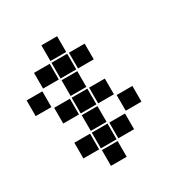

<svg xmlns="http://www.w3.org/2000/svg" viewBox="-160 -826 919 952"><g transform="rotate(-30 300.0 -350.0)"><path d="M206 -695Q205 -695 205 -695Q205 -695 205 -694V-606Q205 -605 205 -605Q205 -605 206 -605H294Q295 -605 295 -605Q295 -605 295 -606V-694Q295 -695 295 -695Q295 -695 294 -695ZM106 -595Q105 -595 105 -595Q105 -595 105 -594V-506Q105 -505 105 -505Q105 -505 106 -505H194Q195 -505 195 -505Q195 -505 195 -506V-594Q195 -595 195 -595Q195 -595 194 -595ZM206 -595Q205 -595 205 -595Q205 -595 205 -594V-506Q205 -505 205 -505Q205 -505 206 -505H294Q295 -505 295 -505Q295 -505 295 -506V-594Q295 -595 295 -595Q295 -595 294 -595ZM306 -595Q305 -595 305 -595Q305 -595 305 -594V-506Q305 -505 305 -505Q305 -505 306 -505H394Q395 -505 395 -505Q395 -505 395 -506V-594Q395 -595 395 -595Q395 -595 394 -595ZM6 -495Q5 -495 5 -495Q5 -495 5 -494V-406Q5 -405 5 -405Q5 -405 6 -405H94Q95 -405 95 -405Q95 -405 95 -406V-494Q95 -495 95 -495Q95 -495 94 -495ZM206 -495Q205 -495 205 -495Q205 -495 205 -494V-406Q205 -405 205 -405Q205 -405 206 -405H294Q295 -405 295 -405Q295 -405 295 -406V-494Q295 -495 295 -495Q295 -495 294 -495ZM106 -395Q105 -395 105 -395Q105 -395 105 -394V-306Q105 -305 105 -305Q105 -305 106 -305H194Q195 -305 195 -305Q195 -305 195 -306V-394Q195 -395 195 -395Q195 -395 194 -395ZM206 -395Q205 -395 205 -395Q205 -395 205 -394V-306Q205 -305 205 -305Q205 -305 206 -305H294Q295 -305 295 -305Q295 -305 295 -306V-394Q295 -395 295 -395Q295 -395 294 -395ZM306 -395Q305 -395 305 -395Q305 -395 305 -394V-306Q305 -305 305 -305Q305 -305 306 -305H394Q395 -305 395 -305Q395 -305 395 -306V-394Q395 -395 395 -395Q395 -395 394 -395ZM206 -295Q205 -295 205 -295Q205 -295 205 -294V-206Q205 -205 205 -205Q205 -205 206 -205H294Q295 -205 295 -205Q295 -205 295 -206V-294Q295 -295 295 -295Q295 -295 294 -295ZM406 -295Q405 -295 405 -295Q405 -295 405 -294V-206Q405 -205 405 -205Q405 -205 406 -205H494Q495 -205 495 -205Q495 -205 495 -206V-294Q495 -295 495 -295Q495 -295 494 -295ZM106 -195Q105 -195 105 -195Q105 -195 105 -194V-106Q105 -105 105 -105Q105 -105 106 -105H194Q195 -105 195 -105Q195 -105 195 -106V-194Q195 -195 195 -195Q195 -195 194 -195ZM206 -195Q205 -195 205 -195Q205 -195 205 -194V-106Q205 -105 205 -105Q205 -105 206 -105H294Q295 -105 295 -105Q295 -105 295 -106V-194Q295 -195 295 -195Q295 -195 294 -195ZM306 -195Q305 -195 305 -195Q305 -195 305 -194V-106Q305 -105 305 -105Q305 -105 306 -105H394Q395 -105 395 -105Q395 -105 395 -106V-194Q395 -195 395 -195Q395 -195 394 -195ZM206 -95Q205 -95 205 -95Q205 -95 205 -94V-6Q205 -5 205 -5Q205 -5 206 -5H294Q295 -5 295 -5Q295 -5 295 -6V-94Q295 -95 295 -95Q295 -95 294 -95Z"/></g></svg>

Font: Doto Black
Style: Regular
Weight: 900
Version: Version 1.000